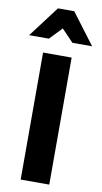

<svg xmlns="http://www.w3.org/2000/svg" viewBox="-129 -999 555 1045"><g transform="rotate(10 148.0 -476.5)"><path d="M223 -702H65V0H223ZM193 -953H103L-26 -782H83L148 -850L213 -782H322Z"/></g></svg>

Font: Geom
Style: Bold
Weight: 700
Version: Version 1.102